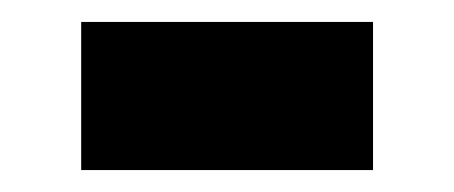

<svg xmlns="http://www.w3.org/2000/svg" viewBox="-20 -359 414 175"><path d="M54 -204V-339H320V-204Z"/></svg>

Font: Nunito Sans 7pt Condensed Black
Style: Regular
Weight: 900
Width: 3
Designer: Vernon Adams
Foundry: Vernon Adams
Version: Version 3.101;gftools[0.9.27]